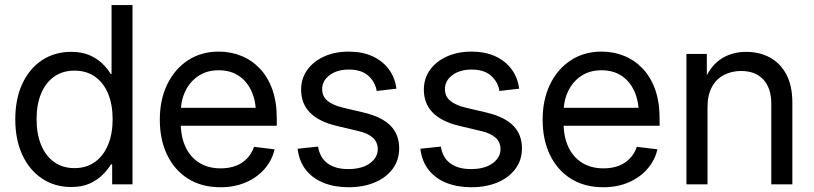

<svg xmlns="http://www.w3.org/2000/svg" viewBox="-20 -748 3303 779"><path d="M269 10.7Q201.7 10.7 150.4 -23.7Q99.1 -58.1 70.6 -119.6Q42 -181.2 42 -263.7Q42 -346.7 70.6 -408.2Q99.1 -469.7 150.4 -503.7Q201.7 -537.6 269 -537.6Q311.5 -537.6 342.3 -524.4Q373 -511.2 394.5 -490.7Q416 -470.2 429.2 -447.8H432.6V-727.5H517.6V0H435.1V-81.1H430.2Q416 -57.6 394 -36.6Q372.1 -15.6 341.6 -2.4Q311 10.7 269 10.7ZM281.7 -65.9Q330.6 -65.9 365.2 -90.8Q399.9 -115.7 418.5 -160.4Q437 -205.1 437 -264.2Q437 -323.7 418.7 -367.9Q400.4 -412.1 365.7 -436.8Q331.1 -461.4 281.7 -461.4Q234.4 -461.4 200 -437.3Q165.5 -413.1 147 -368.9Q128.4 -324.7 128.4 -264.2Q128.4 -204.1 147 -159.4Q165.5 -114.7 200.2 -90.3Q234.9 -65.9 281.7 -65.9Z M875 11.7Q797.9 11.7 742.7 -23.2Q687.5 -58.1 658 -119.9Q628.4 -181.6 628.4 -262.2Q628.4 -343.3 658.4 -405.5Q688.5 -467.8 742.4 -503.2Q796.4 -538.6 867.2 -538.6Q916.5 -538.6 959.2 -521.2Q1002 -503.9 1034.4 -469.7Q1066.9 -435.5 1085 -384.8Q1103 -334 1103 -267.1V-237.8H679.2V-310.5H1056.6L1018.6 -284.7Q1018.6 -337.9 1000.5 -377.9Q982.4 -418 948.7 -440.4Q915 -462.9 867.2 -462.9Q819.8 -462.9 785.4 -440.2Q751 -417.5 732.2 -378.7Q713.4 -339.8 713.4 -291V-249.5Q713.4 -192.9 732.9 -151.4Q752.4 -109.9 788.8 -87.4Q825.2 -64.9 875.5 -64.9Q910.2 -64.9 937.3 -75.4Q964.4 -85.9 982.9 -105.7Q1001.5 -125.5 1010.7 -152.3L1094.2 -142.1Q1083.5 -96.7 1053 -62Q1022.5 -27.3 976.8 -7.8Q931.2 11.7 875 11.7Z M1394.5 11.7Q1338.9 11.7 1294.4 -5.6Q1250 -22.9 1221.9 -57.6Q1193.8 -92.3 1187.5 -144.5L1270.5 -153.3Q1277.8 -107.9 1309.3 -85Q1340.8 -62 1392.6 -62Q1448.2 -62 1480.5 -85.4Q1512.7 -108.9 1512.7 -142.6Q1512.7 -171.9 1491.9 -189.9Q1471.2 -208 1434.1 -216.3L1347.7 -236.8Q1274.4 -253.9 1238 -290.8Q1201.7 -327.6 1201.7 -384.3Q1201.7 -429.7 1226.6 -464.4Q1251.5 -499 1295.2 -518.8Q1338.9 -538.6 1395 -538.6Q1450.2 -538.6 1491.2 -519.8Q1532.2 -501 1557.4 -467.3Q1582.5 -433.6 1588.4 -388.2L1508.3 -378.9Q1502.9 -414.6 1474.9 -440.2Q1446.8 -465.8 1395.5 -465.8Q1347.7 -465.8 1317.4 -443.1Q1287.1 -420.4 1287.1 -386.7Q1287.1 -356.9 1308.8 -338.9Q1330.6 -320.8 1372.6 -311L1455.1 -291.5Q1529.3 -273.9 1564.5 -238Q1599.6 -202.1 1599.6 -146.5Q1599.6 -98.6 1573.2 -63Q1546.9 -27.3 1500.5 -7.8Q1454.1 11.7 1394.5 11.7Z M1892.6 11.7Q1836.9 11.7 1792.5 -5.6Q1748 -22.9 1720 -57.6Q1691.9 -92.3 1685.5 -144.5L1768.6 -153.3Q1775.9 -107.9 1807.4 -85Q1838.9 -62 1890.6 -62Q1946.3 -62 1978.5 -85.4Q2010.7 -108.9 2010.7 -142.6Q2010.7 -171.9 1990 -189.9Q1969.2 -208 1932.1 -216.3L1845.7 -236.8Q1772.5 -253.9 1736.1 -290.8Q1699.7 -327.6 1699.7 -384.3Q1699.7 -429.7 1724.6 -464.4Q1749.5 -499 1793.2 -518.8Q1836.9 -538.6 1893.1 -538.6Q1948.2 -538.6 1989.3 -519.8Q2030.3 -501 2055.4 -467.3Q2080.6 -433.6 2086.4 -388.2L2006.3 -378.9Q2001 -414.6 1972.9 -440.2Q1944.8 -465.8 1893.6 -465.8Q1845.7 -465.8 1815.4 -443.1Q1785.2 -420.4 1785.2 -386.7Q1785.2 -356.9 1806.9 -338.9Q1828.6 -320.8 1870.6 -311L1953.1 -291.5Q2027.3 -273.9 2062.5 -238Q2097.7 -202.1 2097.7 -146.5Q2097.7 -98.6 2071.3 -63Q2044.9 -27.3 1998.5 -7.8Q1952.1 11.7 1892.6 11.7Z M2428.2 11.7Q2351.1 11.7 2295.9 -23.2Q2240.7 -58.1 2211.2 -119.9Q2181.6 -181.6 2181.6 -262.2Q2181.6 -343.3 2211.7 -405.5Q2241.7 -467.8 2295.7 -503.2Q2349.6 -538.6 2420.4 -538.6Q2469.7 -538.6 2512.5 -521.2Q2555.2 -503.9 2587.6 -469.7Q2620.1 -435.5 2638.2 -384.8Q2656.2 -334 2656.2 -267.1V-237.8H2232.4V-310.5H2609.9L2571.8 -284.7Q2571.8 -337.9 2553.7 -377.9Q2535.6 -418 2502 -440.4Q2468.3 -462.9 2420.4 -462.9Q2373 -462.9 2338.6 -440.2Q2304.2 -417.5 2285.4 -378.7Q2266.6 -339.8 2266.6 -291V-249.5Q2266.6 -192.9 2286.1 -151.4Q2305.7 -109.9 2342 -87.4Q2378.4 -64.9 2428.7 -64.9Q2463.4 -64.9 2490.5 -75.4Q2517.6 -85.9 2536.1 -105.7Q2554.7 -125.5 2564 -152.3L2647.5 -142.1Q2636.7 -96.7 2606.2 -62Q2575.7 -27.3 2530 -7.8Q2484.4 11.7 2428.2 11.7Z M2850.6 -313V0H2765.1V-529.3H2847.7L2848.1 -400.9H2829.6Q2855 -473.1 2900.4 -505.4Q2945.8 -537.6 3007.3 -537.6Q3061 -537.6 3103.3 -514.9Q3145.5 -492.2 3170.2 -446.5Q3194.8 -400.9 3194.8 -332V0H3109.4V-325.7Q3109.4 -390.6 3077.1 -425.3Q3044.9 -460 2986.8 -460Q2948.7 -460 2917.7 -444.1Q2886.7 -428.2 2868.7 -395.5Q2850.6 -362.8 2850.6 -313Z"/></svg>

Font: Inter 24pt
Style: Regular
Weight: 400
Designer: Rasmus Andersson
Foundry: rsms
Version: Version 4.001;git-66647c0bb